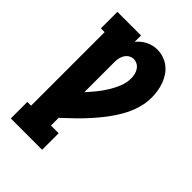

<svg xmlns="http://www.w3.org/2000/svg" viewBox="-218 -624 936 936"><g transform="rotate(45 250.0 -156.5)"><path d="M34 215V101H60V-406H34V-520H197V-476Q216 -500 243.5 -514Q271 -528 302 -528Q324 -528 345 -521Q366 -514 383.5 -500.5Q401 -487 413.5 -468.5Q426 -450 433.5 -429Q441 -408 444.5 -386.5Q448 -365 448 -343Q448 -303 436 -264.5Q424 -226 404.5 -191.5Q385 -157 361 -125.5Q337 -94 310.5 -64.5Q284 -35 255 -7Q226 21 197 48V101H250V215ZM197 -129Q218 -152 237 -175.5Q256 -199 272 -225Q288 -251 299.5 -279.5Q311 -308 311 -338Q311 -352 308 -365Q305 -378 297.5 -389.5Q290 -401 278 -407.5Q266 -414 253 -414Q240 -414 228.5 -407Q217 -400 210 -389Q203 -378 200 -365Q197 -352 197 -339Z"/></g></svg>

Font: Iosevka Curly Slab Heavy
Style: Regular
Weight: 900
Monospace: yes
Designer: Belleve Invis
Foundry: Belleve Invis
Version: Version 22.1.2; ttfautohint (v1.8.4)